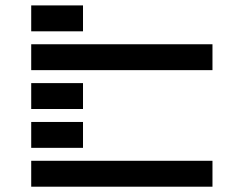

<svg xmlns="http://www.w3.org/2000/svg" viewBox="-20 -704 919 724"><path d="M97.7 -585.9V-683.6H293V-585.9ZM97.7 0V-97.7H781.2V0ZM97.7 -146.5V-244.1H293V-146.5ZM97.7 -293V-390.6H293V-293ZM97.7 -439.5V-537.1H781.2V-439.5Z"/></svg>

Font: Trigram
Style: Regular
Weight: 400
Designer: GGBotNet
Foundry: GGBotNet
Version: 1.05